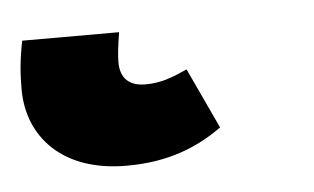

<svg xmlns="http://www.w3.org/2000/svg" viewBox="-47 7 387 237"><g transform="rotate(-5 146.5 125.5)"><path d="M102 208C154 208 190 193 221 171L186 96C168 104 154 110 134 110C113 110 103 99 103 80C103 71 104 63 107 43H-13C-18 68 -19 84 -19 103C-19 161 22 208 102 208Z"/></g></svg>

Font: Fira Sans ExtraBold
Style: Italic
Weight: 800
Italic angle: -8°
Designer: bBox Type GmbH & Carrois Corporate GbR & Edenspiekermann AG
Foundry: bBox Type GmbH & Carrois Corporate GbR & Edenspiekermann AG
Version: Version 4.301;PS 004.301;hotconv 1.0.88;makeotf.lib2.5.64775